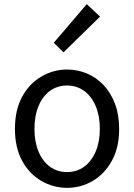

<svg xmlns="http://www.w3.org/2000/svg" viewBox="-20 -892 646 925"><path d="M303 13Q237 13 179 -20.5Q121 -54 86.5 -117.5Q52 -181 52 -271Q52 -362 86.5 -425.5Q121 -489 179 -523Q237 -557 303 -557Q353 -557 398.5 -538Q444 -519 479 -482Q514 -445 534 -392Q554 -339 554 -271Q554 -181 519 -117.5Q484 -54 427 -20.5Q370 13 303 13ZM303 -63Q350 -63 385.5 -89Q421 -115 441 -162Q461 -209 461 -271Q461 -334 441 -381Q421 -428 385.5 -454Q350 -480 303 -480Q256 -480 220.5 -454Q185 -428 165.5 -381Q146 -334 146 -271Q146 -209 165.5 -162Q185 -115 220.5 -89Q256 -63 303 -63ZM286 -640 239 -686 398 -872 462 -812Z"/></svg>

Font: Noto Sans HK
Style: Regular
Weight: 400
Designer: Ryoko NISHIZUKA 西塚涼子 (kana, bopomofo & ideographs); Paul D. Hunt (Latin, Greek & Cyrillic); Sandoll Communications 산돌커뮤니
Foundry: Adobe
Version: Version 2.004-H2;hotconv 1.0.118;makeotfexe 2.5.65603